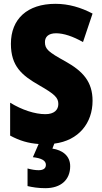

<svg xmlns="http://www.w3.org/2000/svg" viewBox="-20 -744 531 1004"><path d="M347 125C347 71 307 41 254 33L264 7C392 -9 464 -101 464 -217C464 -317 413 -372 322 -423C233 -472 215 -487 215 -524C215 -550 232 -570 273 -570C313 -570 361 -554 414 -524L464 -673C403 -705 339 -724 270 -724C123 -724 37 -645 37 -515C37 -398 94 -350 185 -298C267 -251 285 -233 285 -200C285 -169 263 -147 217 -147C163 -147 95 -169 33 -207V-35C83 -8 128 5 182 9L152 78C196 83 220 95 220 118C220 137 206 146 182 146C165 146 146 143 124 137V229C149 235 180 240 217 240C300 240 347 195 347 125Z"/></svg>

Font: Noto Sans Armenian Condensed Black
Style: Regular
Weight: 900
Width: 3
Designer: Monotype Design Team
Foundry: Monotype Imaging Inc.
Version: Version 2.008